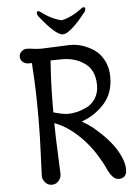

<svg xmlns="http://www.w3.org/2000/svg" viewBox="-59 -927 699 979"><g transform="rotate(-5 290.0 -438.0)"><path d="M174 -690 322 -696Q383 -696 442 -658Q472 -638 491.5 -601Q511 -564 511 -516Q511 -432 462 -378.5Q413 -325 346 -302Q375 -286 403 -264Q479 -200 514.5 -142Q550 -84 550 -39Q550 6 508 6Q477 6 450 -55Q439 -81 412.5 -123.5Q386 -166 352 -203Q281 -279 206 -306Q207 -225 211 -143Q215 -61 215 -43.5Q215 -26 201.5 -10Q188 6 167 6Q146 6 132.5 -10Q119 -26 119 -42Q119 -58 123.5 -153Q128 -248 128 -337Q128 -426 126 -483.5Q124 -541 121.5 -576Q119 -611 119 -621H101Q85 -621 72.5 -631.5Q60 -642 60 -658.5Q60 -675 72.5 -685.5Q85 -696 97.5 -696Q110 -696 131.5 -693Q153 -690 174 -690ZM273 -627 215 -626Q215 -615 212 -582Q206 -494 206 -361Q256 -347 279 -347Q302 -347 325.5 -352.5Q349 -358 376.5 -371Q404 -384 422 -412.5Q440 -441 440 -479Q440 -555 391.5 -591Q343 -627 273 -627ZM405 -882Q414 -882 414 -873Q414 -864 408 -856Q340 -770 301 -755Q293 -753 289 -753Q254 -753 172 -856Q166 -864 166 -873Q166 -882 175 -882Q178 -882 185 -877Q237 -837 290 -825Q343 -837 395 -877Q402 -882 405 -882Z"/></g></svg>

Font: Macondo
Style: Regular
Weight: 400
Version: Version 2.001